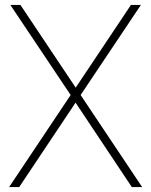

<svg xmlns="http://www.w3.org/2000/svg" viewBox="-20 -760 614 780"><path d="M17 0 267 -374 22 -740H63L287.5 -404L512 -740H552.5L307.5 -374L557.5 0H515.5L287 -343L58 0Z"/></svg>

Font: Encode Sans Semi Condensed Thin
Style: Regular
Weight: 100
Width: 4
Designer: Multiple Designers
Foundry: Impallari Type
Version: Version 3.000; ttfautohint (v1.8.3) -l 8 -r 50 -G 200 -x 14 